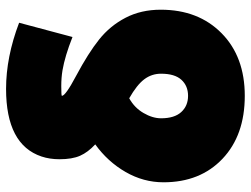

<svg xmlns="http://www.w3.org/2000/svg" viewBox="-117 -492 827 633"><g transform="rotate(90 296.5 -175.5)"><path d="M581 -301Q581 -235 547 -176Q513 -117 456 -76Q482 -52 493.5 -26Q505 0 505 42Q505 74 496 101Q457 218 273 218Q168 218 55 175L102 -1Q165 24 212 32Q236 36 264 36Q296 36 296 34Q296 22 230 -13Q155 -53 110 -89Q65 -125 38.5 -176Q12 -227 12 -292Q12 -416 89.5 -492.5Q167 -569 296 -569Q426 -569 503.5 -495.5Q581 -422 581 -301ZM304 -188Q335 -205 352.5 -235Q370 -265 370 -293Q370 -337 349.5 -359.5Q329 -382 296 -382Q263 -382 243 -360Q223 -338 223 -293Q223 -262 241.5 -237.5Q260 -213 304 -188Z"/></g></svg>

Font: Repo
Style: ExtraBlack
Weight: 1000
Designer: Stefan Peev
Foundry: Context Ltd
Version: Version 001.000